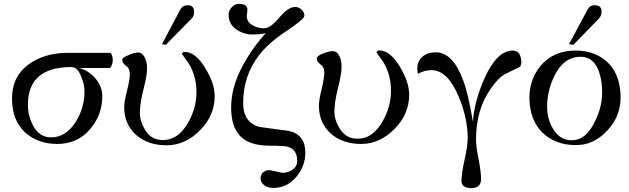

<svg xmlns="http://www.w3.org/2000/svg" viewBox="-20 -734 3248 991"><path d="M551 -461Q562 -447 562 -423.5Q562 -400 548 -383H389Q439 -369 473.5 -328Q508 -287 508 -238Q508 -139 443 -65Q378 9 276 9Q174 9 107 -53Q42 -115 42 -226.5Q42 -338 125 -399.5Q208 -461 326 -461ZM416 -261Q416 -300 400 -336Q381 -388 349 -388Q124 -388 124 -193Q124 -132 155 -78.5Q186 -25 244 -25Q321 -25 372 -107Q416 -178 416 -261Z M982 -673Q982 -651 969 -638L836 -503L816 -506L912 -687Q923 -707 949 -707Q982 -707 982 -673ZM1088 -237Q1088 -137 1011.5 -60.5Q935 16 839.5 16Q744 16 682 -38Q621 -93 621 -181Q621 -209 635.5 -265.5Q650 -322 650 -351.5Q650 -381 630.5 -394.5Q611 -408 611 -425Q611 -438 645 -450Q672 -463 693.5 -463Q715 -463 729 -434Q739 -414 739 -379.5Q739 -345 720.5 -272.5Q702 -200 702 -152Q702 -104 733 -57.5Q764 -11 820 -11Q900 -11 951 -101Q994 -177 994 -257.5Q994 -338 957 -402L918 -457Q925 -466 933 -466Q991 -466 1042 -378Q1088 -302 1088 -237Z M1257 -685 1254 -650Q1254 -619 1285 -603Q1310 -588 1343 -588Q1376 -588 1421.5 -643Q1467 -698 1504 -698Q1522 -698 1536.5 -684.5Q1551 -671 1551 -653Q1551 -635 1458.5 -574Q1366 -513 1317 -449Q1235 -343 1235 -202Q1235 -103 1318 -79L1473 -58Q1556 -38 1556 54Q1556 124 1508.5 180Q1461 236 1390 236Q1363 236 1344 222Q1325 208 1325 187Q1325 166 1338.5 155Q1352 144 1371 144L1437 158Q1468 158 1491 141Q1514 124 1514 97Q1514 38 1467 24Q1449 18 1373 18Q1269 18 1221 -30.5Q1173 -79 1173 -178.5Q1173 -278 1224.5 -379Q1276 -480 1352 -563Q1325 -556 1281 -556Q1237 -556 1198.5 -583Q1160 -610 1160 -658Q1160 -679 1176 -696.5Q1192 -714 1213 -714Q1257 -714 1257 -685Z M2092 -245Q2092 -144 2015.5 -67.5Q1939 9 1844 9Q1749 9 1688 -44Q1626 -100 1626 -188Q1626 -216 1640 -274Q1654 -332 1654 -360Q1654 -388 1634.5 -401.5Q1615 -415 1615 -432Q1615 -445 1646 -457.5Q1677 -470 1698.5 -470Q1720 -470 1733 -442Q1743 -422 1743 -387.5Q1743 -353 1724.5 -279.5Q1706 -206 1706 -158.5Q1706 -111 1737.5 -64.5Q1769 -18 1825 -18Q1905 -18 1955 -108Q1998 -184 1998 -264.5Q1998 -345 1961 -410Q1935 -446 1923 -464Q1929 -474 1937 -474Q1995 -474 2046 -386Q2092 -309 2092 -245Z M2671 -407 2665 -390 2584 -350Q2550 -330 2515 -279Q2437 -170 2437 -16Q2437 22 2450 87.5Q2463 153 2463 190Q2463 237 2412.5 237Q2362 237 2362 199Q2362 161 2378 90Q2394 19 2394 -22Q2394 -123 2348 -234Q2291 -372 2207 -372Q2171 -372 2137 -353Q2134 -366 2134 -380Q2134 -419 2160.5 -441.5Q2187 -464 2229 -464Q2317 -464 2370 -321Q2397 -250 2421 -105Q2427 -206 2479 -326Q2544 -473 2626 -473Q2671 -473 2671 -407Z M3085 -674Q3085 -652 3071 -638L2940 -503L2917 -506L3014 -687Q3025 -707 3050 -707Q3085 -707 3085 -674ZM2951 -473Q3048 -473 3111.5 -416.5Q3175 -360 3182.5 -253.5Q3190 -147 3123 -69.5Q3056 8 2971 14Q2869 21 2796 -35Q2722 -95 2713.5 -204.5Q2705 -314 2770 -394Q2836 -473 2951 -473ZM3049 -104Q3088 -180 3088 -255.5Q3088 -331 3064 -382Q3036 -441 2976 -441Q2916 -441 2874.5 -393Q2833 -345 2812 -259Q2804 -219 2804 -186Q2804 -119 2834 -70Q2869 -10 2931 -10Q3004 -10 3049 -104Z"/></svg>

Font: GFS Didot
Style: Regular
Weight: 400
Designer: Takis Katsoulidis and George D. Matthiopoulos
Foundry: Takis Katsoulidis and George D. Matthiopoulos
Version: Version 1.0